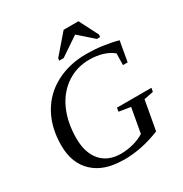

<svg xmlns="http://www.w3.org/2000/svg" viewBox="-196 -1009 1114 1167"><g transform="rotate(-30 361.0 -425.0)"><path d="M337 9 334 8Q200 8 126 -62Q51 -132 51 -257Q51 -380 102 -472Q153 -564 246 -613Q340 -663 459 -663Q570 -663 678 -634L653 -493H620L622 -574Q560 -624 457 -624Q371 -624 301 -578Q230 -531 191 -446Q152 -360 152 -248Q152 -147 202 -89Q252 -32 342 -32Q385 -32 430 -44Q474 -56 505 -76L536 -248L455 -261L459 -287H701L696 -261L630 -248L593 -43Q522 -15 460 -3Q400 9 337 9ZM298 -710 300 -726 415 -859H519L587 -726L585 -710H562L461 -799L329 -710Z"/></g></svg>

Font: Libra Serif Modern
Style: Italic
Weight: 400
Italic angle: -12°
Designer: Stefan Peev, Context Ltd
Foundry: Stefan Peev, Context Ltd
Version: Version 1.000